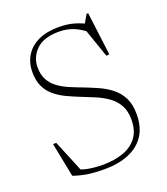

<svg xmlns="http://www.w3.org/2000/svg" viewBox="-131 -792 779 895"><g transform="rotate(-20 258.0 -345.0)"><path d="M399.5 -650 377 -655.5 402.5 -699.5H410.5L437.5 -486L422.5 -484.5L368.5 -640L411.5 -593Q366 -634 330.2 -649.8Q294.5 -665.5 252.5 -665.5Q176 -665.5 139.2 -629.2Q102.5 -593 102.5 -543Q102.5 -506 116.5 -480.5Q130.5 -455 154.8 -437.2Q179 -419.5 209.8 -406.5Q240.5 -393.5 274 -381Q307.5 -368 340.5 -353.2Q373.5 -338.5 401.2 -316.5Q429 -294.5 445.5 -261.8Q462 -229 462 -180.5Q462 -116 433.8 -74Q405.5 -32 354.2 -11Q303 10 234 10Q188.5 10 152.8 4.8Q117 -0.5 81.5 -13L48 -182.5H64L136 -8L92 -44.5Q126 -24.5 161.8 -18.2Q197.5 -12 234 -12Q291 -12 335.5 -27.8Q380 -43.5 405.2 -77.2Q430.5 -111 430.5 -165Q430.5 -208.5 413.8 -237.8Q397 -267 369.2 -286.2Q341.5 -305.5 308.2 -319.5Q275 -333.5 241.5 -346.5Q208.5 -359.5 178 -374.2Q147.5 -389 123.5 -409.2Q99.5 -429.5 85.8 -459Q72 -488.5 72 -529.5Q72 -576 93.8 -611.5Q115.5 -647 157.2 -666.5Q199 -686 258.5 -686Q302 -686 335.5 -676Q369 -666 399.5 -650Z"/></g></svg>

Font: Newsreader 16pt 16pt ExtraLight
Style: Regular
Weight: 250
Version: Version 1.003